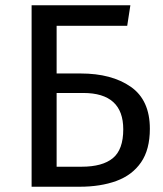

<svg xmlns="http://www.w3.org/2000/svg" viewBox="-20 -709 619 729"><path d="M282 0H100V-689H475L463 -611H195V-430H286Q404 -430 476.5 -379.5Q549 -329 549 -220Q549 -141 515.5 -92.5Q482 -44 422 -22Q362 0 282 0ZM290 -76Q369 -76 408.5 -108.5Q448 -141 448 -218Q448 -356 296 -356H195V-76Z"/></svg>

Font: Trujillo
Style: Regular
Weight: 400
Designer: Fira Sans original fonts by bBox Type GmbH, Carrois Corporate GbR, & Edenspiekermann AG / Changes by Cristiano Sobral
Foundry: Fira Sans original fonts by bBox Type GmbH, Carrois Corporate GbR, & Edenspiekermann AG / Changes by Cristiano Sobral
Version: Version 4.301;October 17, 2021;FontCreator 14.0.0.2814 64-bi